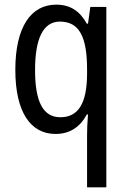

<svg xmlns="http://www.w3.org/2000/svg" viewBox="-20 -567 548 827"><path d="M355 16V240H438V-537H369L359 -465H354C324 -519 283 -547 222 -547C114 -547 46 -452 46 -266C46 -84 112 10 219 10C281 10 325 -20 354 -74H359C356 -39 355 -7 355 16ZM240 -62C166 -62 131 -128 131 -265C131 -399 165 -474 238 -474C321 -474 355 -409 355 -269V-246C354 -123 318 -62 240 -62Z"/></svg>

Font: Noto Sans Sinhala Condensed
Style: Regular
Weight: 400
Width: 3
Designer: Jelle Bosma - Monotype Design Team
Foundry: Monotype Imaging Inc.
Version: Version 2.006